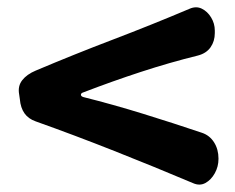

<svg xmlns="http://www.w3.org/2000/svg" viewBox="-20 -511 640 522"><path d="M529 -150Q550 -143 562 -124Q574 -105 574 -80V-79Q574 -58 564 -40Q554 -22 538.5 -13.5Q523 -5 505 -13Q401 -57 291 -100.5Q181 -144 77 -181Q57 -188 46.5 -203Q36 -218 34 -241L32 -255Q28 -277 40.5 -293Q53 -309 77 -319Q181 -363 286 -403Q391 -443 495 -487Q513 -495 528.5 -487.5Q544 -480 554 -463.5Q564 -447 564 -428V-421Q564 -399 552.5 -382.5Q541 -366 518 -360Q441 -341 363 -315.5Q285 -290 207 -260Q200 -258 200 -253.5Q200 -249 207 -247Q287 -227 369.5 -201.5Q452 -176 529 -150Z"/></svg>

Font: Winky Sans
Style: Bold
Weight: 700
Designer: Simon Atzbach
Foundry: typofactur
Version: Version 1.205